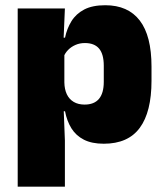

<svg xmlns="http://www.w3.org/2000/svg" viewBox="-20 -524 616 716"><path d="M367 12Q322.5 12 293 -3Q263.5 -18 246.5 -45.2Q229.5 -72.5 222.5 -109H180L220 -216.5Q220.5 -191 229.2 -172.5Q238 -154 254.8 -144Q271.5 -134 295.5 -134Q331 -134 349 -155.2Q367 -176.5 367 -219V-279Q367 -322 349.5 -342.8Q332 -363.5 296.5 -363.5Q277.5 -363.5 261.5 -356.5Q245.5 -349.5 234 -337.8Q222.5 -326 217 -311.5L176.5 -383.5H222.5Q229.5 -417.5 246.5 -445Q263.5 -472.5 294 -488.5Q324.5 -504.5 372.5 -504.5Q457.5 -504.5 501.2 -447.5Q545 -390.5 545 -275.5V-223Q545 -106.5 501.2 -47.2Q457.5 12 367 12ZM46 172V-492.5H222L216 -352L220 -340V-158L217 -128.5L222 0V172Z"/></svg>

Font: Anek Gurmukhi ExtraBold
Style: Regular
Weight: 800
Designer: Sarang Kulkarni (Gurmukhi), Yesha Goshar (Latin)
Foundry: Ek Type
Version: Version 1.003